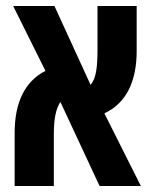

<svg xmlns="http://www.w3.org/2000/svg" viewBox="-20 -622 514 642"><path d="M29 0H160V-172C160 -222 166 -257 182 -281L313 0H451L329 -243C402 -277 437 -349 437 -452V-602H306V-458C306 -399 302 -361 283 -338L162 -602H24L132 -385C63 -350 29 -279 29 -178Z"/></svg>

Font: Noto Sans Hebrew ExtraCondensed
Style: Bold
Weight: 700
Width: 2
Designer: Monotype Design Team
Foundry: Monotype Imaging Inc.
Version: Version 2.004